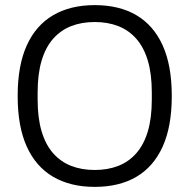

<svg xmlns="http://www.w3.org/2000/svg" viewBox="-20 -718 740 750"><path d="M350 12Q255 12 187.5 -27.5Q120 -67 84.5 -145.5Q49 -224 49 -343Q49 -462 84.5 -540.5Q120 -619 187.5 -658.5Q255 -698 350 -698Q446 -698 513 -658.5Q580 -619 615.5 -540.5Q651 -462 651 -343Q651 -224 615.5 -145.5Q580 -67 513 -27.5Q446 12 350 12ZM350 -54Q401 -54 442 -70Q483 -86 512.5 -119.5Q542 -153 557.5 -205Q573 -257 573 -330V-356Q573 -429 557.5 -481Q542 -533 512.5 -566.5Q483 -600 442 -616Q401 -632 350 -632Q299 -632 258 -616Q217 -600 187.5 -566.5Q158 -533 142.5 -481Q127 -429 127 -356V-330Q127 -257 142.5 -205Q158 -153 187.5 -119.5Q217 -86 258 -70Q299 -54 350 -54Z"/></svg>

Font: Archivo SemiCondensed Light
Style: Regular
Weight: 300
Width: 4
Designer: Hector Gatti
Foundry: Omnibus-Type
Version: Version 2.001